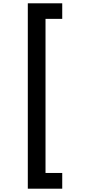

<svg xmlns="http://www.w3.org/2000/svg" viewBox="-20 -954 525 1160"><path d="M356 -934V-840H255V91H356V186H148V-934Z"/></svg>

Font: Fz Poppins Med
Style: Regular
Weight: 500
Designer: Ninad Kale (Devanagari), Jonny Pinhorn (Latin)
Foundry: Indian Type Foundry
Version: Vit hóa bi Vntype.Com & FontZin.Com